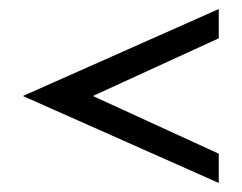

<svg xmlns="http://www.w3.org/2000/svg" viewBox="-20 -527 540 429"><path d="M468.8 -118.2 31.2 -312.5 468.8 -506.8V-441.4L187.5 -312.5L468.8 -183.6Z"/></svg>

Font: Juliett
Style: Regular
Weight: 400
Designer: GGBotNet
Foundry: GGBotNet
Version: 0.60